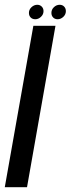

<svg xmlns="http://www.w3.org/2000/svg" viewBox="-59 -783 296 803"><path d="M-39 0 80.5 -675H173L54 0ZM88.5 -702.5Q76.5 -702.5 69.2 -710Q62 -717.5 62 -729Q62 -743 72.8 -753Q83.5 -763 97 -763Q108 -763 115.5 -755.5Q123 -748 123 -736.5Q123 -722.5 112.2 -712.5Q101.5 -702.5 88.5 -702.5ZM182 -702.5Q170.5 -702.5 163.2 -710Q156 -717.5 156 -729Q156 -743 166.5 -753Q177 -763 190.5 -763Q202 -763 209.2 -755.5Q216.5 -748 216.5 -736.5Q216.5 -722.5 205.8 -712.5Q195 -702.5 182 -702.5Z"/></svg>

Font: Anybody UltraCondensed Medium
Style: Italic
Weight: 500
Width: 1
Italic angle: -10°
Designer: Tyler Finck
Foundry: Etcetera Type Company
Version: Version 1.010; ttfautohint (v1.8.3) -l 8 -r 50 -G 200 -x 14 